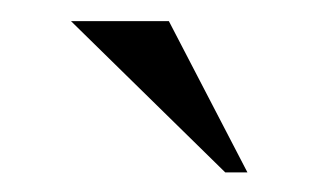

<svg xmlns="http://www.w3.org/2000/svg" viewBox="-20 -665 309 186"><path d="M219.7 -498H198.2L48.8 -644.5H143.6Z"/></svg>

Font: Catrinity
Style: Regular
Weight: 400
Designer: Alexander Lange
Foundry: High-Logic / Made with FontCreator
Version: Version 2.090;May 20, 2024;FontCreator 15.0.0.2974 64-bit